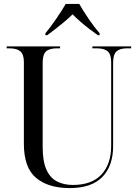

<svg xmlns="http://www.w3.org/2000/svg" viewBox="-20 -951 704 981"><path d="M336 10Q227 10 164.5 -42Q102 -94 102 -216V-634Q102 -673 84 -688.5Q66 -704 29 -704H14V-714H287V-704H270Q232 -704 215 -688Q198 -672 198 -631V-201Q198 -126 217.5 -83.5Q237 -41 272 -23.5Q307 -6 352 -6Q449 -6 498.5 -59.5Q548 -113 548 -206V-633Q548 -673 530.5 -688.5Q513 -704 476 -704H452V-714H650V-704H628Q592 -704 575 -688Q558 -672 558 -630V-205Q558 -103 502.5 -46.5Q447 10 336 10ZM212 -781Q238 -812 267 -854.5Q296 -897 316 -931H385Q404 -897 433 -854.5Q462 -812 489 -781V-771H480Q464 -782 438.5 -801.5Q413 -821 389 -842Q365 -863 351 -878Q334 -861 311 -841.5Q288 -822 264 -803.5Q240 -785 221 -771H212Z"/></svg>

Font: Noto Serif Display SemiCondensed
Style: Regular
Weight: 400
Width: 4
Designer: Monotype Design Team
Foundry: Monotype Imaging Inc.
Version: Version 2.009